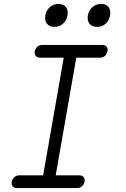

<svg xmlns="http://www.w3.org/2000/svg" viewBox="-20 -959 640 979"><path d="M475 -822Q449 -822 436.5 -838Q424 -854 428 -880Q433 -907 451.5 -923Q470 -939 496 -939Q521 -939 533.5 -923Q546 -907 541 -880Q536 -853 518 -837.5Q500 -822 475 -822ZM257 -822Q232 -822 219.5 -838Q207 -854 211 -880Q216 -907 234.5 -923Q253 -939 278 -939Q303 -939 316 -923Q329 -907 324 -880Q319 -853 300.5 -837.5Q282 -822 257 -822ZM264 -65H385Q399 -65 406.5 -56Q414 -47 411 -32Q408 -18 397.5 -9Q387 0 373 0H67Q52 0 44.5 -9Q37 -18 40 -32Q43 -47 53.5 -56Q64 -65 78 -65H200L305 -665H184Q170 -665 162.5 -674Q155 -683 157 -698Q160 -712 170.5 -721Q181 -730 196 -730H502Q516 -730 523.5 -721Q531 -712 528 -698Q525 -683 515 -674Q505 -665 491 -665H369Z"/></svg>

Font: Maple Mono NL ExtraLight
Style: Italic
Weight: 275
Italic angle: -10°
Monospace: yes
Designer: subframe7536
Version: Version 7.000